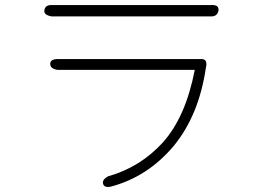

<svg xmlns="http://www.w3.org/2000/svg" viewBox="-20 -715 1040 761"><path d="M816 -695Q849 -697 846 -673Q841 -649 816 -650H184Q152 -656 156 -675Q159 -694 181 -695ZM796 -446Q768 -257 668 -136Q566 -15 422 24Q395 31 389 15Q383 -2 408 -16Q536 -52 626 -151Q716 -252 752 -438H209Q179 -442 179 -462Q179 -480 207 -481H782Q804 -478 796 -446Z"/></svg>

Font: Yomogi
Style: Regular
Weight: 400
Designer: satsuyako
Foundry: satsuyako
Version: Version 3.100